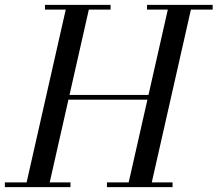

<svg xmlns="http://www.w3.org/2000/svg" viewBox="-60 -770 895 790"><path d="M207 -360V-379.5H567V-360ZM395 -730.5H305.5L144.5 -19.5H230V0H-40V-19.5H49.5L210.5 -730.5H125V-750H395ZM815 -750V-730.5H725.5L564.5 -19.5H650V0H380V-19.5H469.5L630.5 -730.5H545V-750Z"/></svg>

Font: Bodoni Moda
Style: Italic
Weight: 400
Italic angle: -13°
Designer: Owen Earl
Foundry: indestructible type
Version: Version 2.005